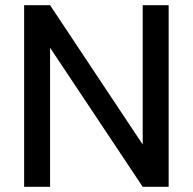

<svg xmlns="http://www.w3.org/2000/svg" viewBox="-20 -720 742 740"><path d="M73 0V-700H173L530 -163V-700H630V0H530L173 -536V0Z"/></svg>

Font: DM Sans 16pt Medium
Style: Regular
Weight: 500
Version: Version 4.004;gftools[0.9.30]